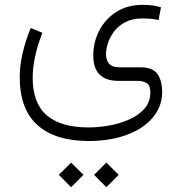

<svg xmlns="http://www.w3.org/2000/svg" viewBox="-20 -346 761 803"><path d="M373.5 385.3 424.8 334 476.6 385.3 424.8 437ZM226.1 385.3 277.3 334 329.1 385.3 277.3 437ZM157.2 -209Q116.7 -105 116.7 -20.5Q116.7 85.4 175.3 136Q233.9 186.5 348.6 187Q391.1 187 436.5 179Q481.9 170.9 521.2 153.3Q560.5 135.7 584.7 107.7Q608.9 79.6 608.9 40Q608.9 11.2 594 1.7Q579.1 -7.8 555.7 -7.8H475.6Q370.1 -7.8 370.1 -113.8Q370.1 -168.9 394.8 -217.3Q419.4 -265.6 465.8 -295.7Q512.2 -325.7 577.1 -325.7Q589.4 -325.7 610.6 -324Q631.8 -322.3 653.3 -315.4L643.1 -262.2Q623.5 -266.6 606.7 -267.8Q589.8 -269 577.1 -269Q533.7 -269 504.2 -253.4Q474.6 -237.8 456.8 -213.9Q439 -189.9 431.2 -164.8Q423.3 -139.6 423.3 -120.1Q423.3 -94.7 436.3 -79.6Q449.2 -64.5 480.5 -64.5H568.4Q620.1 -64 639.2 -35.6Q658.2 -7.3 658.2 38.1Q658.2 99.1 619.1 145.5Q580.1 191.9 510.7 217.8Q441.4 243.7 351.1 243.7Q211.4 243.7 137 177.5Q62.5 111.3 62.5 -23.9Q62.5 -115.2 108.4 -229Z"/></svg>

Font: Vazir Thin WOL
Style: Thin-WOL
Weight: 100
Designer: Saber Rastikerdar
Foundry: Saber Rastikerdar
Version: Version 30.0.0